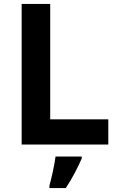

<svg xmlns="http://www.w3.org/2000/svg" viewBox="-20 -734 640 975"><path d="M530 0V-128H235V-714H90V0ZM314 221Q340 182 360.5 142.5Q381 103 395 71V61H262Q258 93 248.5 136.5Q239 180 231 208V221Z"/></svg>

Font: Noto Sans Mono UI
Style: Bold
Weight: 700
Designer: Monotype Design team
Foundry: Monotype Imaging Inc.
Version: 1.000